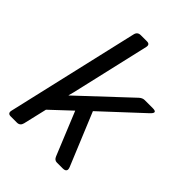

<svg xmlns="http://www.w3.org/2000/svg" viewBox="-209 -824 926 926"><g transform="rotate(45 254.5 -360.5)"><path d="M32.7 0Q10.7 0 15.6 -22L171.9 -698.7Q176.8 -720.7 199.2 -720.7H241.2Q262.7 -720.7 257.8 -698.7L165.5 -298.3Q162.1 -284.2 157.7 -269H158.7L405.3 -500Q418.9 -512.7 434.1 -512.7H488.3Q525.9 -512.7 494.6 -483.9L294.9 -298.3L406.2 -28.8Q418 0 386.7 0H347.2Q331.1 0 323.7 -18.1L232.9 -239.7L129.9 -143.1L101.6 -22Q96.2 0 74.7 0Z"/></g></svg>

Font: Istok
Style: Italic
Weight: 500
Italic angle: -13°
Designer: Andrey V. Panov
Foundry: Andrey V. Panov
Version: Version 1.0.3